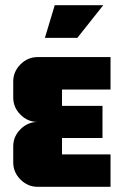

<svg xmlns="http://www.w3.org/2000/svg" viewBox="-20 -720 477 740"><path d="M378 -700 278 -574H153L191 -700ZM406 -125V0H125Q87 0 59 -28Q31 -56 31 -94V-156Q31 -194 59 -222Q87 -250 125 -250Q87 -250 59 -278Q31 -306 31 -344V-406Q31 -444 59 -472Q87 -500 125 -500H406V-375H219V-312H375V-188H219V-125Z"/></svg>

Font: CostaRica
Style: Normal
Weight: 900
Version: Version 1.3